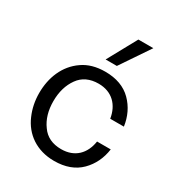

<svg xmlns="http://www.w3.org/2000/svg" viewBox="-185 -896 945 1022"><g transform="rotate(30 288.0 -385.0)"><path d="M337 -598 458 -777H366L268 -598ZM300 7C368 7 422 -13 461 -52C500 -91 523 -140 531 -197H447C435 -118 385 -66 301 -66C248 -66 207 -85 180 -124C152 -162 138 -210 138 -267C138 -324 152 -372 180 -411C207 -449 248 -468 301 -468C385 -468 435 -414 447 -337H531C523 -394 500 -443 461 -482C422 -521 368 -541 300 -541C245 -541 199 -528 162 -502C86 -450 51 -362 51 -267C51 -220 60 -175 78 -134C114 -50 191 7 300 7Z"/></g></svg>

Font: Be Vietnam
Style: Regular
Weight: 400
Designer: Gabriel Lam
Foundry: TypeRant
Version: Version 4.000